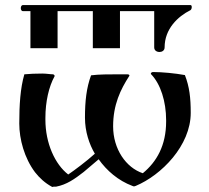

<svg xmlns="http://www.w3.org/2000/svg" viewBox="-20 -730 825 757"><path d="M354 -124C321 -94 274 -59 249 -42C197 -82 159 -165 159 -258V-265C159 -330 173 -389 195 -429C197 -432 192 -437 189 -437C178 -437 163 -440 147 -440C122 -440 95 -439 76 -437C60 -382 56 -315 56 -243C56 -181 76 -107 118 -51C136 -28 158 -8 184 6C185 7 186 7 187 7C189 7 191 6 192 6H198H201C243 -2 274 -24 310 -52C321 -61 346 -82 369 -102C401 -57 446 -18 502 3C509 6 509 5 515 3C616 -39 732 -156 732 -285C732 -344 727 -388 709 -434C671 -441 620 -446 583 -446C578 -446 572 -441 576 -437C613 -399 635 -330 635 -256V-251C635 -157 598 -92 543 -47C477 -69 426 -142 426 -232C426 -317 455 -377 490 -431C492 -434 487 -437 483 -437H448C413 -437 368 -437 339 -433C321 -384 315 -332 315 -266C315 -211 332 -161 354 -124ZM731 -690C734 -692 736 -697 736 -702C736 -706 735 -710 731 -710H70C65 -710 62 -704 62 -698C62 -692 65 -686 70 -686H100V-540H207V-686H346V-540H453V-686H588V-543C588 -531 598 -525 609 -525C619 -525 629 -531 629 -543C629 -616 681 -665 731 -690Z"/></svg>

Font: Ponomar Unicode
Style: Regular
Weight: 400
Version: 1.3